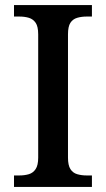

<svg xmlns="http://www.w3.org/2000/svg" viewBox="-20 -734 416 754"><path d="M35 0V-45H56Q77 -45 93.5 -50Q110 -55 120 -70Q130 -85 130 -115V-599Q130 -630 120 -644.5Q110 -659 93.5 -664Q77 -669 56 -669H35V-714H341V-669H320Q300 -669 283 -664Q266 -659 256.5 -644.5Q247 -630 247 -599V-115Q247 -85 256.5 -70Q266 -55 283 -50Q300 -45 320 -45H341V0Z"/></svg>

Font: Noto Serif Armenian Medium
Style: Regular
Weight: 500
Version: Version 2.007